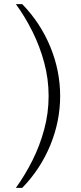

<svg xmlns="http://www.w3.org/2000/svg" viewBox="-20 -755 393 932"><path d="M88 -735Q177 -643 224.5 -527Q272 -411 272 -289Q272 -167 224.5 -51Q177 65 88 157H57Q101 96 137 24.5Q173 -47 194.5 -126.5Q216 -206 216 -289Q216 -372 194.5 -451.5Q173 -531 137 -603Q101 -675 57 -735Z"/></svg>

Font: Archivo SemiBold Thin
Style: Regular
Weight: 250
Version: Version 2.001